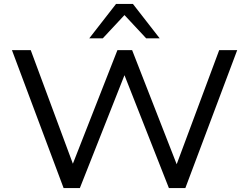

<svg xmlns="http://www.w3.org/2000/svg" viewBox="-20 -961 1272 981"><path d="M305 0 41 -705H137L364 -93H340L580 -705H655L894 -93H872L1100 -705H1192L927 0H843L610 -592H622L388 0ZM436 -765 573 -941H659L796 -765H727L616 -884L505 -765Z"/></svg>

Font: Nunito Sans 10pt SemiExpanded
Style: Regular
Weight: 400
Width: 6
Designer: Vernon Adams
Foundry: Vernon Adams
Version: Version 3.101;gftools[0.9.27]